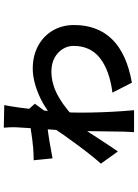

<svg xmlns="http://www.w3.org/2000/svg" viewBox="123 -804 730 1017"><g transform="rotate(-90 488.5 -296.0)"><path d="M753.4 -272Q753.4 -302 737.3 -328.7Q721.2 -355.5 690.8 -372.3Q660.4 -389.2 617.7 -389.2Q548.1 -389.2 480.5 -349.5Q412.8 -309.8 350.6 -244.1L351.3 -358.6Q413.6 -420.4 490.8 -454.2Q568.1 -488 633.5 -488Q701.4 -488 753.9 -459.5Q806.4 -430.9 835.2 -381.2Q864 -331.5 864 -269.5Q864 -144.3 787.8 -67.1Q711.7 10 558.6 37.1L505.9 -65.9Q624.5 -81.3 689 -132.2Q753.4 -183.1 753.4 -272ZM320.1 -641.4 439.7 -638.9Q427 -574.5 413.5 -452.4Q399.9 -330.3 399.9 -237.1Q399.9 -124 408 -10Q408.2 0.2 412.8 48.6H296.6Q298.6 22.2 299.3 -7.6Q299.3 -40.8 300 -63.7Q301 -223.1 306.9 -342.5Q311.8 -413.8 317.1 -490.5Q320.1 -534.4 322 -571.3Q323 -585.9 322.3 -606.8Q321.5 -627.7 320.1 -641.4ZM157.7 -383.3 147.7 -483.2Q183.1 -483.4 211.2 -485.6Q254.9 -489.3 320.2 -499.6Q385.5 -510 410.4 -518.1L447 -476.8Q410.4 -428.2 392.1 -399.2L344 -262.2Q320.6 -229.2 264.6 -142.8Q222.7 -77.9 194.3 -37.1L129.6 -127.2Q165.8 -166.5 227.8 -249.9Q289.8 -333.3 318.8 -380.1L320.1 -397.9L325.9 -410.6Q251.2 -401.6 157.7 -383.3Z"/></g></svg>

Font: Min Sans VF VF
Style: Regular
Weight: 400
Designer: Jinseong-Kim, NotoSansCJK, Nunito
Foundry: Jinseong-Kim
Version: Version 1.420;Glyphs 3.1.2 (3151)